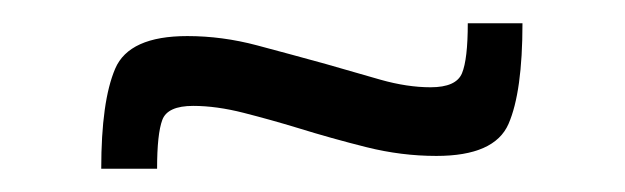

<svg xmlns="http://www.w3.org/2000/svg" viewBox="-20 -385 537 165"><path d="M67 -240Q67 -298 79 -326Q91 -354 141 -354Q171 -354 201 -346Q231 -338 260 -330Q284 -323 307 -316.5Q330 -310 350 -310Q372 -310 377 -322Q382 -334 382 -365H429Q429 -306 417 -278.5Q405 -251 355 -251Q325 -251 295 -258.5Q265 -266 236 -275Q213 -282 189.5 -288Q166 -294 146 -294Q124 -294 119.5 -282Q115 -270 115 -240Z"/></svg>

Font: Saira
Style: Regular
Weight: 400
Designer: Hector Gatti with collaboration of the Omnibus-Type team
Foundry: Omnibus-Type
Version: Version 1.100; ttfautohint (v1.8.3)